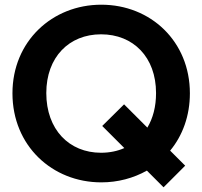

<svg xmlns="http://www.w3.org/2000/svg" viewBox="-20 -768 861 817"><path d="M508 -324 415 -232 509 -138C480 -125 446 -118 410 -118C274 -118 177 -217 177 -372C177 -525 274 -622 410 -622C547 -622 644 -525 644 -372C644 -314 631 -265 607 -225ZM33 -371C33 -148 202 8 411 8C482 8 548 -10 605 -42L676 29L768 -63L704 -127C757 -191 788 -275 788 -371C788 -592 621 -748 411 -748C202 -748 33 -592 33 -371Z"/></svg>

Font: Malmofest SemiBold
Style: Regular
Weight: 600
Designer: Jonny Pinhorn (Poppins), Kolossal
Version: Version 1.004;Glyphs 3.1.2 (3151)